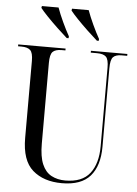

<svg xmlns="http://www.w3.org/2000/svg" viewBox="-62 -978 739 1034"><g transform="rotate(5 308.0 -460.5)"><path d="M312 10Q213 10 153.5 -42Q94 -94 94 -216V-632Q94 -676 79 -690Q64 -704 31 -704H13V-714H269V-704H249Q215 -704 200.5 -689.5Q186 -675 186 -629V-193Q186 -123 203.5 -82Q221 -41 253.5 -23.5Q286 -6 329 -6Q420 -6 461.5 -59.5Q503 -113 503 -206V-631Q503 -676 488.5 -690Q474 -704 440 -704H406V-714H603V-704H573Q541 -704 527 -689.5Q513 -675 513 -629V-205Q513 -101 464.5 -45.5Q416 10 312 10ZM270 -771Q246 -792 216 -820.5Q186 -849 159.5 -876.5Q133 -904 120 -921L122 -931H212Q224 -897 243.5 -855Q263 -813 281 -781L280 -771ZM433 -771Q409 -792 379 -820.5Q349 -849 322.5 -876.5Q296 -904 283 -921L285 -931H375Q387 -897 406.5 -855Q426 -813 444 -781L443 -771Z"/></g></svg>

Font: Noto Serif Display Condensed
Style: Regular
Weight: 400
Width: 3
Designer: Monotype Design Team
Foundry: Monotype Imaging Inc.
Version: Version 2.009